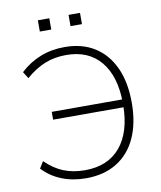

<svg xmlns="http://www.w3.org/2000/svg" viewBox="-95 -957 874 1041"><g transform="rotate(-10 342.0 -436.5)"><path d="M295 8Q222 8 161.5 -16Q101 -40 57 -87L80 -124Q127 -78 179 -57Q231 -36 296 -36Q423 -36 491.5 -118Q560 -200 561 -349L581 -336H173V-379H580L561 -363Q559 -509 492 -589Q425 -669 303 -669Q238 -669 185 -647.5Q132 -626 80 -581L57 -618Q106 -664 167.5 -688.5Q229 -713 302 -713Q398 -713 466.5 -670Q535 -627 572 -546.5Q609 -466 609 -353Q609 -241 572 -160Q535 -79 464.5 -35.5Q394 8 295 8ZM354 -819V-881H417V-819ZM185 -819V-881H248V-819Z"/></g></svg>

Font: Nunito Sans 10pt ExtraLight
Style: Regular
Weight: 250
Designer: Vernon Adams
Foundry: Vernon Adams
Version: Version 3.101;gftools[0.9.27]